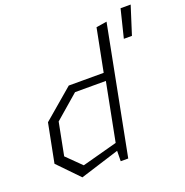

<svg xmlns="http://www.w3.org/2000/svg" viewBox="-143 -939 1041 1080"><g transform="rotate(-20 377.5 -399.0)"><path d="M401 0H446L594.5 -765L531 -755L481 -500H272L91.5 -346L46 -114L167.5 11.5L402 -62ZM111.5 -134.5 149.5 -329.5 292.5 -453H477L409.5 -106.5L198 -49.5ZM653 -641H701.5L755 -809H694.5Z"/></g></svg>

Font: Monaspace Krypton ExtraLight
Style: Italic
Weight: 200
Italic angle: -11°
Designer: Riley Cran & the Lettermatic Team
Foundry: Lettermatic
Version: Version 1.101 (Monaspace Krypton)